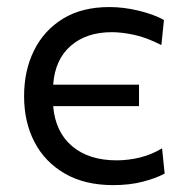

<svg xmlns="http://www.w3.org/2000/svg" viewBox="-20 -528 542 558"><path d="M309 10Q226.5 10 168.5 -23.5Q110.5 -57 80.2 -115.2Q50 -173.5 50 -248.5Q50 -323 79 -381.5Q108 -440 163.2 -473.8Q218.5 -507.5 297.5 -507.5Q339.5 -507.5 383 -497Q426.5 -486.5 456.5 -470L449 -397Q405 -419.5 368.8 -427Q332.5 -434.5 305 -434.5Q231.5 -434.5 185.8 -395Q140 -355.5 134.5 -282H384V-219.5H134.5Q141 -144 189.8 -103Q238.5 -62 319 -62Q352.5 -62 386.5 -70.2Q420.5 -78.5 451 -97L458.5 -23.5Q433.5 -10 395.2 0Q357 10 309 10Z"/></svg>

Font: Heraclito
Style: Regular
Weight: 400
Designer: Kostas Bartsokas (font) & Cristiano Sobral (main changes)
Foundry: Kostas Bartsokas (font) & Cristiano Sobral (main changes)
Version: Version 1.00;July 8, 2020;FontCreator 13.0.0.2655 64-bit